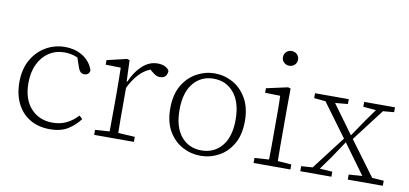

<svg xmlns="http://www.w3.org/2000/svg" viewBox="-68 -932 2486 1166"><g transform="rotate(10 1175.0 -348.5)"><path d="M283 13Q213 13 161 -17.5Q109 -48 80.5 -104.5Q52 -161 52 -237Q52 -317 84.5 -374.5Q117 -432 171 -463.5Q225 -495 288 -495Q353 -495 400.5 -464.5Q448 -434 465 -381Q460 -352 432 -352Q416 -352 407.5 -361Q399 -370 394 -384L373 -445Q336 -462 290 -462Q238 -462 196.5 -435Q155 -408 131 -358.5Q107 -309 107 -241Q107 -141 158.5 -85Q210 -29 292 -29Q340 -29 378 -47.5Q416 -66 447 -100L467 -82Q438 -42 394.5 -14.5Q351 13 283 13Z M555 0V-31L644 -37Q644 -78 644.5 -126Q645 -174 645 -213V-264Q645 -311 644.5 -351.5Q644 -392 643 -430L550 -432V-460L672 -489L688 -484L693 -354H696V-353H697Q723 -415 765.5 -454.5Q808 -494 860 -494Q889 -494 907.5 -484Q926 -474 932 -460Q931 -440 920.5 -427.5Q910 -415 887 -415Q871 -415 858.5 -422.5Q846 -430 832 -442L823 -450Q783 -434 752 -400Q721 -366 696 -315V-213Q696 -174 696 -126Q696 -78 697 -37L800 -31V0Z M1212 13Q1153 13 1100.5 -15Q1048 -43 1015 -99Q982 -155 982 -239Q982 -324 1015 -380.5Q1048 -437 1101 -466Q1154 -495 1212 -495Q1271 -495 1323.5 -466.5Q1376 -438 1409 -381Q1442 -324 1442 -240Q1442 -156 1409 -99.5Q1376 -43 1323.5 -15Q1271 13 1212 13ZM1212 -20Q1289 -20 1337 -76.5Q1385 -133 1385 -239Q1385 -346 1337 -404Q1289 -462 1212 -462Q1134 -462 1086.5 -404.5Q1039 -347 1039 -240Q1039 -134 1086.5 -77Q1134 -20 1212 -20Z M1538 0V-31L1627 -37Q1628 -78 1628 -126Q1628 -174 1628 -213V-263Q1628 -310 1628 -351Q1628 -392 1626 -430L1533 -432V-460L1665 -489L1681 -484L1680 -367V-213Q1680 -174 1680 -125.5Q1680 -77 1681 -37L1765 -31V0ZM1648 -619Q1629 -619 1615.5 -632Q1602 -645 1602 -664Q1602 -684 1615.5 -697Q1629 -710 1648 -710Q1668 -710 1681.5 -697Q1695 -684 1695 -664Q1695 -645 1681.5 -632Q1668 -619 1648 -619Z M2135 -452V-482H2325V-452L2257 -446L2106 -248L2263 -36L2335 -31V0H2119V-31L2202 -37L2068 -221L1997 -115L1940 -36L2018 -31V0H1826V-31L1896 -36L2053 -241L1903 -445L1832 -452V-482H2040V-452L1962 -445L2091 -268L2161 -371L2214 -445Z"/></g></svg>

Font: Source Serif 4 SmText Light
Style: Regular
Weight: 300
Designer: Frank Grießhammer
Foundry: Adobe
Version: Version 4.005;hotconv 1.1.0;makeotfexe 2.6.0